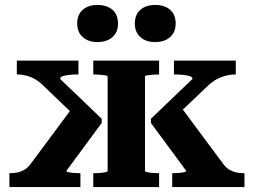

<svg xmlns="http://www.w3.org/2000/svg" viewBox="-20 -756 1026 776"><path d="M457 -661Q457 -626 434.5 -606Q412 -586 374 -586Q337 -586 314.5 -606Q292 -626 292 -661Q292 -697 314.5 -716.5Q337 -736 374 -736Q412 -736 434.5 -716.5Q457 -697 457 -661ZM690 -661Q690 -626 667.5 -606Q645 -586 607 -586Q570 -586 547.5 -606Q525 -626 525 -661Q525 -697 547.5 -716.5Q570 -736 607 -736Q645 -736 667.5 -716.5Q690 -697 690 -661ZM968 0H676V-56H679Q689 -56 702 -57Q715 -58 724 -60Q733 -62 733 -65L590 -259V-276L758 -437Q758 -445 746.5 -448.5Q735 -452 718.5 -453.5Q702 -455 689 -455H683V-511H933V-455H931Q912 -455 892.5 -450Q873 -445 855.5 -435.5Q838 -426 822 -411L674 -270L702 -336L884 -91Q895 -77 908 -69.5Q921 -62 935.5 -59Q950 -56 966 -56H968ZM18 0V-56H20Q36 -56 50.5 -59Q65 -62 78 -69.5Q91 -77 102 -91L284 -336L301 -270L154 -411Q139 -426 122.5 -435.5Q106 -445 87.5 -450Q69 -455 50 -455H48V-511H297V-455H291Q279 -455 262.5 -453.5Q246 -452 234.5 -448.5Q223 -445 223 -437L391 -276V-259L248 -65Q248 -62 257 -60Q266 -58 278.5 -57Q291 -56 302 -56H305V0ZM357 -455V-511H623V-455H620Q609 -455 596.5 -454Q584 -453 575 -451.5Q566 -450 566 -446V-65Q566 -62 575 -60Q584 -58 596.5 -57Q609 -56 620 -56H623V0H357V-56H361Q371 -56 384 -57Q397 -58 406 -60Q415 -62 415 -65V-446Q415 -450 406 -451.5Q397 -453 384 -454Q371 -455 361 -455Z"/></svg>

Font: Roboto Serif 28pt SemiBold
Style: Regular
Weight: 600
Designer: Greg Gazdowicz
Foundry: Commercial Type
Version: Version 1.008